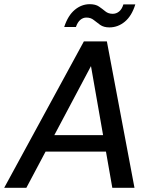

<svg xmlns="http://www.w3.org/2000/svg" viewBox="-37 -898 736 918"><path d="M-17 0 364 -700H474L606 0H500L398 -582L89 0ZM122 -173 163 -252H508L521 -173ZM270 -769Q288 -824 320.5 -851Q353 -878 392 -878Q420 -878 436.5 -866.5Q453 -855 467 -843.5Q481 -832 502 -832Q519 -832 532.5 -843Q546 -854 553 -877H610Q593 -822 560 -794.5Q527 -767 486 -767Q459 -767 442 -779Q425 -791 411 -802.5Q397 -814 376 -814Q360 -814 347 -803Q334 -792 326 -769Z"/></svg>

Font: DM Sans 12pt Medium
Style: Italic
Weight: 500
Italic angle: -10°
Version: Version 4.004;gftools[0.9.30]